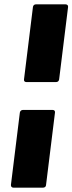

<svg xmlns="http://www.w3.org/2000/svg" viewBox="-20 -780 332 880"><path d="M100 -404H238C245 -404 250 -409 251 -416L292 -748C293 -755 288 -760 281 -760H144C137 -760 132 -755 131 -748L90 -416C89 -409 93 -404 100 -404ZM41 80H178C185 80 191 75 191 68L232 -264C233 -271 229 -276 222 -276H84C78 -276 72 -271 71 -264L30 68C30 75 34 80 41 80Z"/></svg>

Font: Barlow ExtraBold
Style: Italic
Weight: 800
Italic angle: -7°
Designer: Jeremy Tribby
Foundry: Tribby Type
Version: Version 1.422;hotconv 1.0.109;makeotfexe 2.5.65596